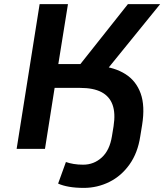

<svg xmlns="http://www.w3.org/2000/svg" viewBox="-20 -725 811 935"><path d="M388 190Q348 190 316.5 184.5Q285 179 263 169L301 64Q318 70 339 73.5Q360 77 385 77Q437 77 475.5 42Q514 7 525 -61L533 -110Q543 -174 528 -215Q513 -256 474 -276.5Q435 -297 370 -297H246L199 0H61L173 -705H311L264 -413H396L354 -391L603 -705H760L484 -365L463 -404Q539 -397 591 -364Q643 -331 665 -270Q687 -209 672 -116L663 -61Q651 19 611 75.5Q571 132 512.5 161Q454 190 388 190Z"/></svg>

Font: Nunito Sans 6pt
Style: Bold Italic
Weight: 700
Italic angle: -9°
Version: Version 3.101;gftools[0.9.27]